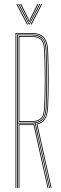

<svg xmlns="http://www.w3.org/2000/svg" viewBox="-20 -970 314 990"><path d="M60 0V-800H142Q168.2 -800 187 -791.8Q205.8 -783.5 216.2 -763.4Q226.8 -743.2 228 -707Q231.2 -624.2 231 -552.6Q230.8 -481 228 -418Q226.2 -378.5 213.2 -357Q200.2 -335.5 173 -328.5L246 0H242L168.2 -331.5Q196 -337.2 209.1 -357.9Q222.2 -378.5 224 -418.2Q226.8 -481.5 226.9 -553.8Q227 -626 224 -707Q222.8 -742.5 212.5 -761.8Q202.2 -781 184.4 -788.5Q166.5 -796 142 -796H64V0ZM76 0V-329H141Q145.2 -329 149 -329.2Q152.8 -329.5 156.5 -329.8L229.5 0H225.5L153.2 -325.5Q150.8 -325.2 147.6 -325.1Q144.5 -325 141 -325H80V0ZM68 0V-792H142Q166.2 -792 183.1 -784.8Q200 -777.5 209.4 -759.1Q218.8 -740.8 220 -706.8Q222.8 -630 222.9 -556.2Q223 -482.5 220 -418.2Q218.2 -377.5 204.8 -358.4Q191.2 -339.2 163.5 -334.8L237.8 0H233.8L159.5 -334Q154.8 -333.5 150 -333.2Q145.2 -333 141 -333H72V0ZM72 -337H141Q175.2 -337 194.5 -352.8Q213.8 -368.5 216 -418.5Q218.8 -481.5 218.9 -554.2Q219 -627 216 -706.5Q214.2 -756 195.2 -772Q176.2 -788 142 -788H72ZM76 -341V-784H142Q174.8 -784 192.5 -769Q210.2 -754 212 -706.5Q214.8 -629.2 214.9 -556Q215 -482.8 212 -418.5Q209.8 -369.2 191.1 -355.1Q172.5 -341 141 -341ZM80 -345H141Q171.5 -345 188.8 -358.5Q206 -372 208 -418.8Q210.8 -482 210.9 -554.5Q211 -627 208 -706.5Q206.2 -753.5 188.9 -766.8Q171.5 -780 142 -780H80ZM64 -949.8H69L124 -844H119ZM74 -949.8H79L126 -857.8L130 -849.5H132L136 -857.8L183 -949.8H188L133 -844H129ZM84 -949.8H89L126.5 -873.8L130 -864H132L135.5 -873.8L173 -949.8H178L138 -869.2L133 -858.2H129L124 -869.2ZM193 -949.8H198L143 -844H138Z"/></svg>

Font: Big Shoulders Inline Display SC Thin
Style: Regular
Weight: 100
Designer: Patric King
Foundry: XO Type Co
Version: Version 2.002